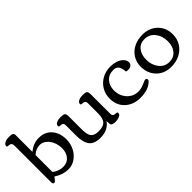

<svg xmlns="http://www.w3.org/2000/svg" viewBox="39 -1437 2162 2162"><g transform="rotate(-45 1120.5 -355.5)"><path d="M435.1 -211.4Q435.1 -261.2 416.5 -307.4Q397.9 -353.5 362.1 -384.3Q326.2 -415 281.7 -415Q220.7 -415 168.9 -367.2V-98.1Q227.1 -52.2 294.9 -52.2Q360.8 -52.2 397.9 -96.2Q435.1 -140.1 435.1 -211.4ZM540.5 -245.1Q540.5 -179.7 512 -121.6Q483.4 -63.5 431.9 -27.3Q380.4 8.8 318.8 8.8Q231 8.8 148.4 -46.4Q147.5 -45.4 135.3 -28.8Q123 -12.2 113.8 -4.2Q104.5 3.9 95.2 3.9Q86.9 3.9 82.3 -3.9Q77.6 -11.7 76.9 -19.8Q76.2 -27.8 76.2 -40.5V-608.9Q76.2 -653.3 41 -656.7Q37.6 -657.2 32.2 -657.7Q26.9 -658.2 24.4 -658.4Q22 -658.7 18.3 -659.4Q14.6 -660.2 12.9 -661.1Q11.2 -662.1 9.5 -663.6Q7.8 -665 7.1 -667.2Q6.3 -669.4 6.3 -672.9Q6.3 -689 21.2 -701.2Q36.1 -713.4 55.9 -718.5Q75.7 -723.6 95.2 -723.6Q111.8 -723.6 119.6 -723.4Q127.4 -723.1 139.2 -721.2Q150.9 -719.2 156 -715.6Q161.1 -711.9 165.3 -704.8Q169.4 -697.8 169.4 -687V-417Q242.2 -479 329.1 -479Q427.7 -479 484.1 -414.3Q540.5 -349.6 540.5 -245.1Z M741.2 -211.4Q741.2 -177.2 744.1 -153.3Q747.1 -129.4 754.9 -109.4Q762.7 -89.4 776.4 -77.6Q790 -65.9 811 -59.6Q832 -53.2 861.8 -53.2Q937 -53.2 967.8 -87.2Q998.5 -121.1 998.5 -200.7V-365.7Q998.5 -401.9 962.9 -404.3Q952.1 -404.8 948.5 -405.3Q944.8 -405.8 938.7 -407.2Q932.6 -408.7 930.7 -411.9Q928.7 -415 928.7 -420.9Q928.7 -445.3 957.3 -458Q985.8 -470.7 1019.5 -470.7Q1064.5 -470.7 1078.4 -460Q1092.3 -449.2 1092.3 -409.2L1092.8 -96.7Q1092.8 -63.5 1127.9 -61Q1152.8 -59.6 1157.7 -56.2Q1163.6 -52.2 1163.6 -42Q1163.6 -25.4 1147.2 -14.2Q1130.9 -2.9 1111.1 1.2Q1091.3 5.4 1071.3 5.4Q1026.4 5.4 1015.4 -8.5Q1004.4 -22.5 1004.4 -72.8Q945.3 13.2 823.7 13.2Q727.5 13.2 687.3 -38.6Q647 -90.3 647 -198.2V-365.7Q647 -401.9 612.3 -404.3Q601.6 -404.8 597.7 -405.3Q593.8 -405.8 587.6 -407.2Q581.5 -408.7 579.6 -411.9Q577.6 -415 577.6 -420.9Q577.6 -445.3 606 -458Q634.3 -470.7 668 -470.7Q712.9 -470.7 727.1 -460Q741.2 -449.2 741.2 -409.2Z M1467.8 -477.1Q1512.7 -477.1 1553.7 -464.6Q1594.7 -452.1 1623.5 -424.6Q1652.3 -397 1652.3 -359.9Q1652.3 -337.9 1634 -322.8Q1615.7 -307.6 1591.3 -307.6Q1564.9 -307.6 1553.7 -312Q1550.3 -367.2 1531 -396.7Q1511.7 -426.3 1466.3 -426.3Q1392.1 -426.3 1349.9 -378.9Q1307.6 -331.5 1307.6 -256.8Q1307.6 -171.4 1361.6 -112.3Q1415.5 -53.2 1497.6 -53.2Q1545.9 -53.2 1616.2 -87.4Q1631.3 -95.2 1643.1 -95.2Q1653.3 -95.2 1659.2 -89.8Q1665 -84.5 1665 -74.7Q1665 -63.5 1658.2 -56.2Q1593.3 13.2 1462.4 13.2Q1350.1 13.2 1279.1 -52.7Q1208 -118.7 1208 -227.1Q1208 -297.9 1242.4 -355.2Q1276.9 -412.6 1336.2 -444.8Q1395.5 -477.1 1467.8 -477.1Z M1954.6 12.2Q1844.2 12.2 1776.9 -57.4Q1709.5 -127 1709.5 -233.9Q1709.5 -305.2 1745.1 -360.8Q1780.8 -416.5 1841.6 -446Q1902.3 -475.6 1977.1 -475.6Q2084.5 -475.6 2154.3 -408.7Q2224.1 -341.8 2224.1 -235.8Q2224.1 -162.6 2188.2 -105.7Q2152.3 -48.8 2091.3 -18.3Q2030.3 12.2 1954.6 12.2ZM2128.9 -218.3Q2128.9 -304.7 2082 -364.3Q2035.2 -423.8 1958 -423.8Q1888.2 -423.8 1848.6 -373.5Q1809.1 -323.2 1809.1 -245.1Q1809.1 -160.2 1855.5 -101.1Q1901.9 -42 1975.6 -42Q2047.4 -42 2088.1 -91.3Q2128.9 -140.6 2128.9 -218.3Z"/></g></svg>

Font: Corben
Style: Regular
Weight: 400
Designer: vernon adams
Foundry: vernon adams
Version: Version 1.100